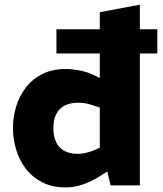

<svg xmlns="http://www.w3.org/2000/svg" viewBox="-20 -790 695 818"><path d="M260.6 8.5Q202.7 8.5 160.2 -13.2Q117.7 -35 89.9 -71.2Q62.2 -107.5 48.7 -152.7Q35.2 -198 35.2 -244.5Q35.2 -291 48.7 -335.8Q62.2 -380.6 89.9 -416.8Q117.7 -453 160.2 -474.5Q202.7 -496 260.6 -496Q289.6 -496 323.6 -489Q357.6 -482 386.6 -466.9L405.2 -457.9V-562.1H220.5V-665.3H405.2V-738L575.9 -770V-665.3H650.1V-562.1H575.9V0H451.5L437 -59.5L406.5 -40Q371 -17.5 334.3 -4.5Q297.6 8.5 260.6 8.5ZM207.4 -244Q207.4 -206.4 220.3 -182.1Q233.1 -157.7 256.4 -146.1Q279.7 -134.6 311.3 -134.6Q326.9 -134.6 344.2 -138.3Q361.5 -142.1 380.1 -149.6L405.2 -161.2V-331.8L378.6 -340.4Q362 -346.4 345.9 -349.5Q329.9 -352.5 312.8 -352.5Q279.7 -352.5 255.9 -340.4Q232 -328.3 219.7 -304.2Q207.4 -280.1 207.4 -244Z"/></svg>

Font: REM Medium
Style: Regular
Weight: 500
Designer: Octavio Pardo
Foundry: Ashler Design
Version: Version 1.005;gftools[0.9.28]